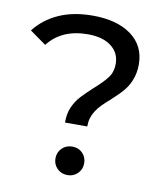

<svg xmlns="http://www.w3.org/2000/svg" viewBox="-81 -775 735 849"><g transform="rotate(10 286.5 -351.0)"><path d="M326 -393Q366 -428 385 -453.5Q404 -479 404 -515Q404 -564 366 -593.5Q328 -623 261 -623Q143 -623 82 -544L9 -596Q51 -650 116 -679Q181 -708 268 -708Q377 -708 441 -661Q505 -614 505 -530Q505 -490 491 -457Q485 -442 477 -429.5Q469 -417 459 -405.5Q449 -394 436.5 -382Q424 -370 408 -355Q387 -337 372 -321.5Q357 -306 347.5 -290.5Q338 -275 333 -258.5Q328 -242 328 -221H228Q228 -262 241 -291Q248 -306 256 -318.5Q264 -331 274.5 -342.5Q285 -354 297.5 -366Q310 -378 326 -393ZM214 -58Q214 -85 232.5 -103.5Q251 -122 279 -122Q307 -122 325 -103.5Q343 -85 343 -58Q343 -31 324.5 -12.5Q306 6 279 6Q251 6 232.5 -12.5Q214 -31 214 -58Z"/></g></svg>

Font: CMG Sans Medium
Style: Regular
Weight: 500
Designer: Julieta Ulanovsky
Foundry: Julieta Ulanovsky
Version: Version 7.200